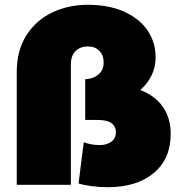

<svg xmlns="http://www.w3.org/2000/svg" viewBox="-20 -772 754 802"><path d="M693 -213Q693 -108 622 -49Q551 10 430 10Q397 10 362.5 5.5Q328 1 308 -6L330 -178Q361 -166 396 -166Q426 -166 445 -180Q464 -194 464 -219Q464 -271 388 -271H336V-441Q371 -443 392 -461.5Q413 -480 413 -511Q413 -541 395 -559.5Q377 -578 348 -578Q315 -578 295.5 -558.5Q276 -539 276 -503V0H50V-472Q50 -561 90 -624Q130 -687 197.5 -719.5Q265 -752 347 -752Q435 -752 499 -723Q563 -694 596.5 -644.5Q630 -595 630 -533Q630 -453 566 -396Q628 -372 660.5 -325.5Q693 -279 693 -213Z"/></svg>

Font: CMG Sans Black
Style: Regular
Weight: 900
Designer: Julieta Ulanovsky
Foundry: Julieta Ulanovsky
Version: Version 7.200